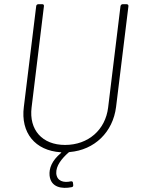

<svg xmlns="http://www.w3.org/2000/svg" viewBox="-20 -720 679 918"><path d="M556 -690 497 -206C484 -99 402 -27 291 -27C182 -27 118 -99 131 -206L190 -690C191 -696 188 -700 182 -700H164C158 -700 153 -696 153 -690L94 -209C78 -85 148 0 270 8C274 8 274 10 271 12C228 48 214 85 217 119C223 177 277 184 322 175C329 174 331 170 330 163L329 155C329 149 325 146 319 147C284 155 252 146 249 109C247 73 275 38 308 9C309 8 311 7 313 7C432 -3 520 -88 535 -209L594 -690C595 -696 591 -700 585 -700H567C561 -700 557 -696 556 -690Z"/></svg>

Font: Barlow ExtraLight
Style: Italic
Weight: 275
Italic angle: -7°
Designer: Jeremy Tribby
Foundry: Tribby Type
Version: Version 1.422;hotconv 1.0.109;makeotfexe 2.5.65596